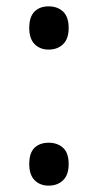

<svg xmlns="http://www.w3.org/2000/svg" viewBox="-20 -570 308 604"><path d="M72 -482Q72 -517 88.5 -533.5Q105 -550 133 -550Q161 -550 178.5 -533.5Q196 -517 196 -482Q196 -448 178.5 -431Q161 -414 133 -414Q106 -414 89 -431Q72 -448 72 -482ZM72 -54Q72 -89 88.5 -105Q105 -121 133 -121Q161 -121 178.5 -105Q196 -89 196 -54Q196 -20 178.5 -3Q161 14 133 14Q106 14 89 -3Q72 -20 72 -54Z"/></svg>

Font: Noto Sans Adlam New
Style: Regular
Weight: 400
Designer: Mark Jamra, Neil Patel
Foundry: JamraPatel LLC
Version: Version 3.000